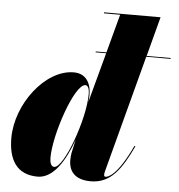

<svg xmlns="http://www.w3.org/2000/svg" viewBox="-53 -801 803 861"><g transform="rotate(5 348.0 -370.0)"><path d="M348 -374C348 -429 324 -470 269 -470C141 -470 15.5 -305.5 15.5 -152.5C15.5 -55 53.5 10 148 10C219.5 10 271 -77 303.5 -169.5L290.5 -110C289 -101.5 287.5 -91 287.5 -76.5C287.5 -25.5 317 10 386.5 10C476.5 10 522.5 -57 573 -163.5L568.5 -165C504 -27 462.5 -16 451.5 -16C445.5 -16 444.5 -20.5 444.5 -24C444.5 -28.5 445 -32.5 446.5 -38.5L586.5 -568H696V-572H588L635 -750H380.5V-745.5H453.5L407 -572H358.5V-568H406L345.5 -343.5C347 -356.5 348 -367 348 -374ZM344 -378C344 -263.5 262 -40 218.5 -40C204 -40 198 -57.5 198 -80C198 -185 277 -417.5 326 -417.5C336.5 -417.5 344 -404.5 344 -378Z"/></g></svg>

Font: Bodoni* 36pt Fatface
Style: Italic
Weight: 900
Italic angle: -13°
Version: Version 2.3